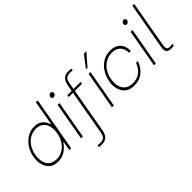

<svg xmlns="http://www.w3.org/2000/svg" viewBox="-24 -1506 2507 2507"><g transform="rotate(-45 1229.5 -253.0)"><path d="M85 -204Q85 -295 124.5 -373Q164 -451 230.5 -496.5Q297 -542 376 -542Q448 -542 490 -505.5Q532 -469 549 -413H556L616 -750H650L518 0H484L506 -125H499Q459 -66 403.5 -30.5Q348 5 276 5Q184 5 134.5 -53.5Q85 -112 85 -204ZM532 -329Q532 -409 490.5 -457.5Q449 -506 369 -506Q300 -506 243 -466.5Q186 -427 153.5 -358.5Q121 -290 121 -207Q121 -128 162.5 -79.5Q204 -31 285 -31Q353 -31 410 -70.5Q467 -110 499.5 -178Q532 -246 532 -329Z M793 -525H827L734 0H700ZM798 -661Q798 -677 810.5 -689.5Q823 -702 839 -702Q852 -702 861 -693Q870 -684 870 -672Q870 -656 857 -643Q844 -630 827 -630Q814 -630 806 -639Q798 -648 798 -661Z M1102 -611 1087 -525H1219L1213 -495H1081L972 124Q962 181 931.5 215.5Q901 250 835 250Q802 250 784 244L789 216Q809 221 837 221Q875 221 896 206.5Q917 192 924.5 172.5Q932 153 937 124L1046 -495H967L973 -525H1052L1067 -611Q1077 -668 1107.5 -702.5Q1138 -737 1204 -737Q1237 -737 1255 -731L1250 -703Q1230 -708 1202 -708Q1164 -708 1143 -693.5Q1122 -679 1114.5 -659.5Q1107 -640 1102 -611Z M1365 -525H1399L1306 0H1272ZM1383 -592 1508 -756H1554L1412 -592Z M1481 -207Q1481 -238 1487 -268Q1499 -337 1536.5 -400Q1574 -463 1636 -502.5Q1698 -542 1779 -542Q1846 -542 1889 -514Q1932 -486 1950.5 -442Q1969 -398 1966 -347H1933Q1934 -418 1893.5 -462.5Q1853 -507 1773 -507Q1703 -507 1644.5 -467.5Q1586 -428 1552.5 -359.5Q1519 -291 1519 -209Q1519 -128 1562.5 -78.5Q1606 -29 1689 -29Q1770 -29 1825 -73Q1880 -117 1905 -189H1938Q1913 -109 1847.5 -51.5Q1782 6 1683 6Q1581 6 1531 -55Q1481 -116 1481 -207Z M2141 -525H2175L2082 0H2048ZM2146 -661Q2146 -677 2158.5 -689.5Q2171 -702 2187 -702Q2200 -702 2209 -693Q2218 -684 2218 -672Q2218 -656 2205 -643Q2192 -630 2175 -630Q2162 -630 2154 -639Q2146 -648 2146 -661Z M2280 -67Q2280 -89 2287 -127L2398 -750H2432L2322 -127Q2315 -89 2315 -71Q2315 -47 2327.5 -35.5Q2340 -24 2374 -24Q2391 -24 2419 -28L2414 0Q2391 5 2367 5Q2318 5 2299 -13Q2280 -31 2280 -67Z"/></g></svg>

Font: Be Vietnam Thin
Style: Italic
Weight: 250
Italic angle: -9°
Designer: Gabriel Lam
Foundry: TypeRant
Version: Version 3.000